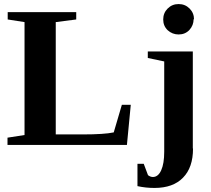

<svg xmlns="http://www.w3.org/2000/svg" viewBox="-20 -715 1040 947"><path d="M356 -619 255 -606V-52H388Q494 -52 541 -62L581 -198H625L606 0H17V-36L101 -49V-606L18 -619V-655H356ZM937 -619 935 -621Q935 -590 914 -567Q893 -545 861 -545Q830 -545 807 -566Q785 -587 785 -619Q785 -651 807 -673Q829 -695 861 -695Q893 -695 915 -673Q937 -651 937 -619ZM931 17 932 18Q932 111 883 161Q834 212 742 212Q698 212 658 203V93H689L710 149Q722 158 734 158Q760 158 775 125Q790 92 790 33V-412L709 -429V-461H931Z"/></svg>

Font: Libra Serif Modern
Style: Bold
Weight: 700
Designer: Stefan Peev, Context Ltd
Foundry: Ascender Corporation
Version: Version 1.000